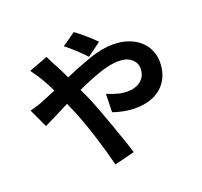

<svg xmlns="http://www.w3.org/2000/svg" viewBox="-142 -956 1240 1177"><g transform="rotate(-20 478.0 -368.0)"><path d="M490 -619Q478 -632 462.5 -647.5Q447 -663 430.5 -678.5Q414 -694 397.5 -708Q381 -722 367 -732L454 -793Q467 -784 484 -770.5Q501 -757 518 -742Q535 -727 551.5 -712Q568 -697 580 -684ZM245 -707Q248 -701 253 -691Q258 -681 263 -670.5Q268 -660 273.5 -650Q279 -640 283 -634Q294 -613 305 -590.5Q316 -568 327 -544Q414 -582 497 -611Q580 -640 653 -640Q708 -640 751.5 -624.5Q795 -609 825.5 -582Q856 -555 872 -518.5Q888 -482 888 -441Q888 -391 871.5 -351Q855 -311 824.5 -283Q794 -255 750 -240Q706 -225 652 -225Q614 -225 573.5 -233Q533 -241 507 -251L510 -370Q542 -356 575.5 -347Q609 -338 640 -338Q694 -338 728.5 -366Q763 -394 763 -445Q763 -481 733.5 -506.5Q704 -532 650 -532Q594 -532 521 -506.5Q448 -481 372 -446L399 -388Q416 -349 436.5 -295Q457 -241 477.5 -183Q498 -125 517 -70.5Q536 -16 548 24L417 57Q406 13 391.5 -38Q377 -89 360.5 -141Q344 -193 326 -243.5Q308 -294 290 -336L265 -394Q214 -368 170.5 -346Q127 -324 97 -310L41 -431Q68 -438 96 -447Q124 -456 135 -462Q156 -470 177 -479Q198 -488 220 -497Q199 -541 175 -582Q151 -623 122 -661Z"/></g></svg>

Font: Kinto Sans
Style: Bold
Weight: 700
Designer: Authors: Ryoko NISHIZUKA  (kana & ideographs); Paul D. Hunt (Latin, Greek & Cyrillic); Wenlong ZHANG  (bopomofo); Sandol
Foundry: Adobe Systems Incorporated, ookami Inc.
Version: Version 0.001